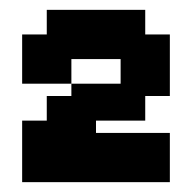

<svg xmlns="http://www.w3.org/2000/svg" viewBox="-20 -720 390 390"><path d="M25 -650V-550H125V-600H225V-550H125V-525H75V-475H25V-350H325V-450H175V-475H275V-525H325V-650H275V-700H75V-650Z"/></svg>

Font: LS-VG5000 Bold
Style: Regular
Weight: 400
Designer: Justin Bihan, 2021
Foundry: Justin Bihan, 2021
Version: Version 1.000;Glyphs 3.1.2 (3151)